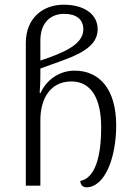

<svg xmlns="http://www.w3.org/2000/svg" viewBox="-20 -791 569 818"><path d="M348 7C425 7 475 -115 475 -257C475 -412 403 -490 298 -490C233 -490 178 -451 153 -395H149C151 -419 152 -449 152 -471V-499C271 -544 396 -572 396 -667C396 -730 339 -771 251 -771C164 -771 90 -715 90 -608V0H152V-279C152 -373 196 -444 284 -444C370 -444 411 -369 411 -249C411 -124 386 -33 322 -20C323 -4 332 7 348 7ZM152 -533V-618C152 -698 199 -732 253 -732C306 -732 335 -708 335 -666C335 -601 251 -566 152 -533Z"/></svg>

Font: Noto Serif Georgian SemiCondensed Light
Style: Regular
Weight: 300
Width: 4
Designer: Monotype Design Team, Akaki Razmadze
Foundry: Google LLC
Version: Version 2.003